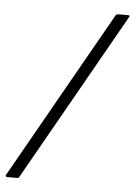

<svg xmlns="http://www.w3.org/2000/svg" viewBox="-63 -694 517 732"><g transform="rotate(5 195.0 -327.5)"><path d="M-7 0Q-11 0 -13 -2Q-15 -4 -13 -8L350 -650Q353 -655 359 -655H397Q407 -655 402 -648L39 -6Q37 0 30 0Z"/></g></svg>

Font: Sofia Sans Light
Style: Italic
Weight: 300
Italic angle: -9°
Version: Version 4.100-B